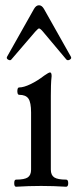

<svg xmlns="http://www.w3.org/2000/svg" viewBox="-20 -706 296 729"><path d="M41 3Q34 3 34 -10.5Q34 -24 41 -24Q73 -24 85.5 -32.5Q98 -41 98 -62V-279Q98 -317 88 -331.5Q78 -346 53 -346Q48 -346 46.5 -353Q45 -360 46.5 -367Q48 -374 53 -374Q70 -374 96 -386.5Q122 -399 148 -419Q165 -431 170 -431Q176 -431 176 -417Q174 -399 173.5 -380Q173 -361 173 -342V-62Q173 -41 186 -32.5Q199 -24 231 -24Q239 -24 239 -10.5Q239 3 231 3Q183 0 136 0Q89 0 41 3ZM23 -480Q19 -475 11 -479.5Q3 -484 7 -491L109 -672Q117 -686 128 -686Q139 -686 147 -672L249 -491Q253 -484 245 -479.5Q237 -475 232 -480L143 -586Q133 -598 128 -598Q125 -598 114 -586Z"/></svg>

Font: Junicode
Style: Regular
Weight: 400
Designer: Peter S. Baker
Version: Version 2.100; ttfautohint (v1.8.4)